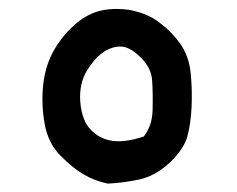

<svg xmlns="http://www.w3.org/2000/svg" viewBox="-20 -411 540 438"><path d="M225.6 7.8Q195.3 1.5 169.9 -13.7Q157.2 -21 144.3 -31.7Q131.3 -42.5 117.7 -56.2Q104 -69.8 95 -87.9Q85.9 -106 82 -127.9Q74.2 -170.4 78.1 -213.4Q82 -256.3 100.1 -291Q118.2 -324.7 146.5 -351.1Q160.6 -364.3 175.3 -372.8Q189.9 -381.3 205.6 -385.7Q235.8 -393.6 272.9 -388.7Q285.2 -386.7 296.6 -383.3Q308.1 -379.9 318.8 -374.8Q329.6 -369.6 339.4 -362.8Q346.7 -357.4 353.5 -351.8Q360.4 -346.2 366.5 -340.1Q372.6 -334 378.4 -327.4Q384.3 -320.8 389.6 -313.5Q411.1 -284.2 415 -244.1Q418.9 -205.1 417 -166Q415 -127 407.2 -99.1Q398.9 -70.3 367.2 -40Q356.9 -30.3 345.9 -22.7Q335 -15.1 323.2 -10Q311.5 -4.9 299.8 -2Q264.2 5.9 227.1 7.8H226.1ZM308.1 -99.6Q317.9 -112.3 322.8 -127.2Q327.6 -142.1 328.1 -159.2Q329.1 -196.3 327.1 -227.1Q325.2 -256.3 301 -280Q276.9 -303.7 257.3 -304.7Q237.8 -305.7 217.8 -293.5Q211.4 -289.1 204.8 -283.2Q198.2 -277.3 191.7 -269Q185.1 -260.7 178.7 -250.5Q169.4 -235.4 165.5 -217.5Q161.6 -199.7 163.1 -179.2Q164.1 -165.5 167 -153.8Q169.9 -142.1 174.6 -132.8Q179.2 -123.5 186 -116.2Q206.1 -94.2 235.8 -89.8Q265.1 -85.4 308.1 -99.6Z"/></svg>

Font: NaikaiFont
Style: SemiBold
Weight: 600
Version: Version 1.89